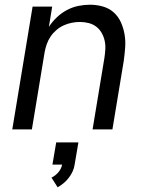

<svg xmlns="http://www.w3.org/2000/svg" viewBox="-20 -548 640 813"><path d="M32 0 118 -520H201L187 -434Q201 -456 220.5 -474.5Q240 -493 263.5 -505.5Q287 -518 312 -523Q337 -528 361 -528Q389 -528 415.5 -520.5Q442 -513 461.5 -495.5Q481 -478 492 -453.5Q503 -429 507.5 -402Q512 -375 510 -347Q508 -319 504 -290L456 0H372L422 -302Q425 -321 426 -340Q427 -359 423 -376.5Q419 -394 410 -409.5Q401 -425 387 -435.5Q373 -446 355 -450.5Q337 -455 318 -455Q301 -455 283.5 -451.5Q266 -448 249.5 -440.5Q233 -433 218.5 -420.5Q204 -408 194 -393Q184 -378 178 -361Q172 -344 169 -327L115 0ZM224 245 198 204Q215 196 227.5 181Q240 166 243 149H202L218 55H312L296 149Q294 164 287.5 178Q281 192 271.5 204.5Q262 217 249.5 227.5Q237 238 224 245Z"/></svg>

Font: Iosevka SS04 Extended
Style: Italic
Weight: 400
Width: 7
Italic angle: -9°
Monospace: yes
Designer: Belleve Invis
Foundry: Belleve Invis
Version: Version 19.0.0; ttfautohint (v1.8.4)